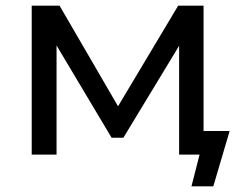

<svg xmlns="http://www.w3.org/2000/svg" viewBox="-20 -550 869 683"><path d="M92.8 0V-529.8H191.9L399.9 -171.9L613.8 -529.8H704.1V-84H796.9L738.8 112.8H661.1L689.9 0H617.2V-387.2L418.9 -60.1H377L181.2 -388.2V0Z"/></svg>

Font: Montserrat Medium
Style: Regular
Weight: 500
Designer: Julieta Ulanovsky
Foundry: Julieta Ulanovsky
Version: Version 7.200